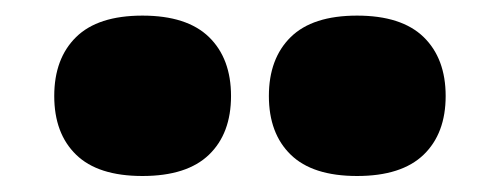

<svg xmlns="http://www.w3.org/2000/svg" viewBox="-20 -832 640 246"><path d="M437.5 -606.5Q380.5 -606.5 352.5 -633.8Q324.5 -661 324.5 -709Q324.5 -757 352.5 -784.5Q380.5 -812 437.5 -812Q494.5 -812 522.8 -784.5Q551 -757 551 -709Q551 -661 522.8 -633.8Q494.5 -606.5 437.5 -606.5ZM162.5 -606.5Q105.5 -606.5 77.5 -633.8Q49.5 -661 49.5 -709Q49.5 -757 77.5 -784.5Q105.5 -812 162.5 -812Q219.5 -812 247.8 -784.5Q276 -757 276 -709Q276 -661 247.8 -633.8Q219.5 -606.5 162.5 -606.5Z"/></svg>

Font: Encode Sans Semi Expanded Black
Style: Regular
Weight: 900
Width: 6
Designer: Multiple Designers
Foundry: Impallari Type
Version: Version 3.000; ttfautohint (v1.8.3) -l 8 -r 50 -G 200 -x 14 